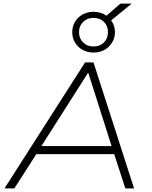

<svg xmlns="http://www.w3.org/2000/svg" viewBox="-20 -1054 852 1074"><path d="M5 0 456 -705H503L730 0H681L615 -204L643 -192H154L191 -204L60 0ZM472 -646 206 -228 179 -237H632L607 -228L474 -646ZM503 -760Q469 -760 442 -775Q415 -790 399.5 -816Q384 -842 384 -874Q384 -906 399.5 -932Q415 -958 442 -973Q469 -988 503 -988Q524 -988 542.5 -982.5Q561 -977 575 -966L654 -1034H717L602 -940Q612 -926 617.5 -909.5Q623 -893 623 -874Q623 -842 607 -816Q591 -790 564.5 -775Q538 -760 503 -760ZM503 -794Q539 -794 561.5 -816.5Q584 -839 584 -874Q584 -909 561.5 -931.5Q539 -954 503 -954Q468 -954 445 -931.5Q422 -909 422 -874Q422 -839 445 -816.5Q468 -794 503 -794Z"/></svg>

Font: Nunito Sans 10pt SemiExpanded ExtraLight
Style: Italic
Weight: 250
Width: 6
Italic angle: -9°
Designer: Vernon Adams
Foundry: Vernon Adams
Version: Version 3.101;gftools[0.9.27]